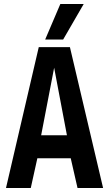

<svg xmlns="http://www.w3.org/2000/svg" viewBox="-20 -941 545 961"><path d="M10 0 174 -705H330L496 0H368L334 -149H167L134 0ZM186 -264H315L251 -602ZM206 -743 282 -921H399L296 -743Z"/></svg>

Font: Georama Semi Condensed SemiBold
Style: Regular
Weight: 600
Width: 4
Designer: Jean-Baptiste Levee
Foundry: Production Type
Version: Version 1.000